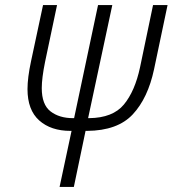

<svg xmlns="http://www.w3.org/2000/svg" viewBox="-20 -734 678 754"><path d="M214 0H270L316 -220H322Q442 -221 501.5 -285Q561 -349 585 -462L638 -714H581L530 -470Q510 -376 466.5 -323.5Q423 -271 330 -270H326L421 -714H365L271 -270H267Q213 -270 178.5 -296.5Q144 -323 144 -388Q144 -427 157 -491L204 -714H149L102 -494Q88 -429 88 -384Q88 -302 134 -261Q180 -220 257 -220H261Z"/></svg>

Font: Noto Sans Display SemiCondensed Light
Style: Italic
Weight: 300
Width: 4
Italic angle: -12°
Designer: Monotype Design Team
Foundry: Monotype Imaging Inc.
Version: Version 1.900